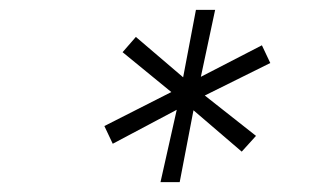

<svg xmlns="http://www.w3.org/2000/svg" viewBox="-20 -720 640 390"><path d="M306 -350 339 -497 209 -428 192 -464 328 -533 229 -614 256 -645 352 -563 378 -700H417L388 -564L512 -628L529 -592L396 -526L500 -444L471 -412L373 -496L345 -350Z"/></svg>

Font: Red Hat Mono
Style: Italic
Weight: 300
Italic angle: -12°
Monospace: yes
Designer: Pentagram, MCKL
Foundry: Pentagram, MCKL
Version: Version 1.023